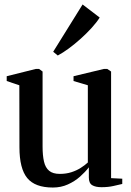

<svg xmlns="http://www.w3.org/2000/svg" viewBox="-20 -829 586 859"><path d="M434 8.5Q407.5 8.5 392.5 -0.5Q377.5 -9.5 377.5 -35V-80.5Q361.5 -59.5 337.8 -38.5Q314 -17.5 283.5 -3.8Q253 10 216.5 10Q136.5 10 101.8 -32.5Q67 -75 67 -170L66.5 -447.5L10 -466.5V-488L140 -520.5H155L170.5 -509V-173.5Q170.5 -133.5 176.8 -106.2Q183 -79 199.8 -65Q216.5 -51 247.5 -51Q276 -51 299.2 -58.5Q322.5 -66 341 -77.8Q359.5 -89.5 373 -102V-447.5L309 -466.5V-488L444.5 -520.5H460L477 -509V-32L527 -29.5V-6Q510 -2 487 3.2Q464 8.5 434 8.5ZM238 -581 218 -597.5 349.5 -809 426 -750.5Q412.5 -729 390 -704.2Q367.5 -679.5 340.8 -655.5Q314 -631.5 287.5 -612Q261 -592.5 239 -581Z"/></svg>

Font: Merriweather 120pt Medium
Style: Regular
Weight: 500
Version: Version 2.100